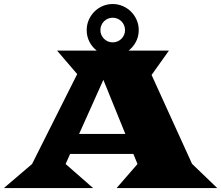

<svg xmlns="http://www.w3.org/2000/svg" viewBox="-49 -958 1127 978"><path d="M114.3 -122.6 344.2 -580.6 241.7 -700.2H443.8Q420.4 -718.3 406.5 -745.4Q392.6 -772.5 392.6 -804.7Q392.6 -832 403.1 -856.2Q413.6 -880.4 431.4 -898.4Q449.2 -916.5 473.4 -927Q497.6 -937.5 524.9 -937.5Q552.2 -937.5 576.4 -927Q600.6 -916.5 618.7 -898.4Q636.7 -880.4 647.2 -856.2Q657.7 -832 657.7 -804.7Q657.7 -772.5 643.6 -745.4Q629.4 -718.3 606 -700.2H811.5L723.1 -576.2L929.2 -123.5L1057.6 0H544.9L651.4 -122.6L630.4 -173.8H308.1L285.2 -122.6L425.3 0H-29.3ZM524.9 -742.2Q538.1 -742.2 549.6 -747.1Q561 -752 569.6 -760.5Q578.1 -769 583 -780.3Q587.9 -791.5 587.9 -804.7Q587.9 -817.9 583 -829.3Q578.1 -840.8 569.6 -849.4Q561 -857.9 549.6 -862.8Q538.1 -867.7 524.9 -867.7Q511.7 -867.7 500.5 -862.8Q489.3 -857.9 480.7 -849.4Q472.2 -840.8 467.3 -829.3Q462.4 -817.9 462.4 -804.7Q462.4 -791.5 467.3 -780.3Q472.2 -769 480.7 -760.5Q489.3 -752 500.5 -747.1Q511.7 -742.2 524.9 -742.2ZM589.4 -275.9 477.5 -551.3 354 -275.9Z"/></svg>

Font: Goblin One
Style: Regular
Weight: 400
Designer: Riccardo De Franceschi
Foundry: Sorkin Type Co.
Version: Version 1.001